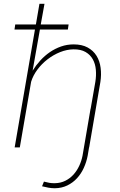

<svg xmlns="http://www.w3.org/2000/svg" viewBox="-20 -770 627 1003"><path d="M334.5 -615.7H188.5L150.4 -400.9Q168 -429.2 190.7 -454.1Q213.4 -479 240.5 -497.6Q267.6 -516.1 298.8 -527.1Q330.1 -538.1 364.7 -538.1Q408.2 -538.1 437.7 -522Q467.3 -505.9 484.1 -478.8Q501 -451.7 505.6 -416Q510.3 -380.4 504.4 -341.8L445.8 0H445.3L438 43.5Q431.6 76.7 417.7 107.2Q403.8 137.7 382.3 161.1Q360.8 184.6 331.8 198.7Q302.7 212.9 266.6 213.4Q249.5 213.4 232.9 210.4Q216.3 207.5 199.7 203.1L209.5 178.7Q223.6 182.6 237.8 185.1Q252 187.5 266.6 187Q296.9 186.5 321.3 174.3Q345.7 162.1 363.8 142.1Q381.8 122.1 393.8 96.4Q405.8 70.8 411.1 43.5L453.1 -202.1H453.6L478 -341.8Q483.4 -374.5 480.7 -405.5Q478 -436.5 464.8 -460.2Q451.7 -483.9 427 -498.3Q402.3 -512.7 363.8 -512.2Q329.1 -511.7 294.2 -497.8Q259.3 -483.9 228.8 -460.4Q198.2 -437 175.5 -406.5Q152.8 -376 142.6 -342.8L83.5 0H56.6L162.6 -615.7H55.7L59.6 -642.1H167.5L186 -750H212.4L192.9 -642.1H338.4Z"/></svg>

Font: Roboto Mono Thin
Style: Italic
Weight: 250
Designer: Google
Version: Version 2.000985; 2015; ttfautohint (v1.3)